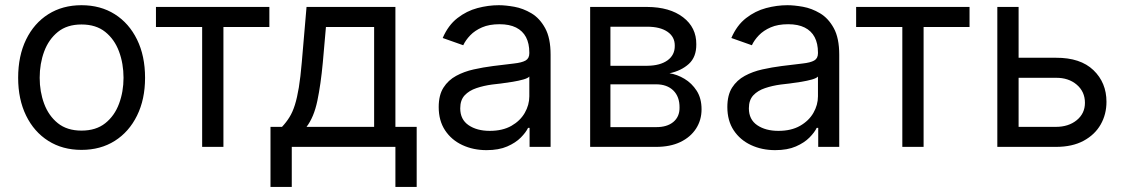

<svg xmlns="http://www.w3.org/2000/svg" viewBox="-20 -573 4387 749"><path d="M297.9 11.7Q224.1 11.7 168.5 -23.4Q112.8 -58.6 81.8 -122.1Q50.8 -185.5 50.8 -269.5Q50.8 -355 81.8 -418.7Q112.8 -482.4 168.5 -517.6Q224.1 -552.7 297.9 -552.7Q372.1 -552.7 427.7 -517.6Q483.4 -482.4 514.6 -418.7Q545.9 -355 545.9 -269.5Q545.9 -185.5 514.6 -122.1Q483.4 -58.6 427.7 -23.4Q372.1 11.7 297.9 11.7ZM297.9 -63.5Q354.5 -63.5 390.6 -92.3Q426.8 -121.1 444.3 -168.2Q461.9 -215.3 461.9 -269.5Q461.9 -324.7 444.3 -372.1Q426.8 -419.4 390.6 -448.5Q354.5 -477.5 297.9 -477.5Q241.7 -477.5 205.8 -448.5Q169.9 -419.4 152.3 -372.1Q134.8 -324.7 134.8 -269.5Q134.8 -215.3 152.3 -168.2Q169.9 -121.1 205.8 -92.3Q241.7 -63.5 297.9 -63.5Z M768.6 0V-467.8H588.4V-545.9H1030.8V-467.8H851.6V0Z M1035.2 156.2V-78.1H1080.1Q1096.7 -95.7 1109.1 -115.7Q1121.6 -135.7 1130.4 -163.8Q1139.2 -191.9 1145.8 -231.9Q1152.3 -272 1157.2 -329.1L1175.8 -545.9H1522.5V-78.1H1605.5V156.2H1522.5V0H1118.2V156.2ZM1175.8 -78.1H1439.5V-467.8H1251.5L1239.3 -329.1Q1231.4 -243.7 1218 -179.7Q1204.6 -115.7 1175.8 -78.1Z M1877.9 12.7Q1826.2 12.7 1783.7 -7.1Q1741.2 -26.9 1716.3 -64.5Q1691.4 -102.1 1691.4 -155.3Q1691.4 -202.1 1710 -231.2Q1728.5 -260.3 1759.5 -277.1Q1790.5 -293.9 1827.9 -302.2Q1865.2 -310.5 1903.3 -315.4Q1953.1 -321.8 1984.4 -325.2Q2015.6 -328.6 2030.3 -336.9Q2044.9 -345.2 2044.9 -365.2V-368.2Q2044.9 -403.3 2032 -428Q2019 -452.6 1993.2 -465.6Q1967.3 -478.5 1928.7 -478.5Q1888.7 -478.5 1860.6 -466.3Q1832.5 -454.1 1814.5 -435.3Q1796.4 -416.5 1787.1 -396.5L1707 -424.8Q1728.5 -474.6 1764.4 -502.4Q1800.3 -530.3 1842.5 -541.5Q1884.8 -552.7 1925.8 -552.7Q1952.1 -552.7 1986.3 -546.6Q2020.5 -540.5 2053 -521.2Q2085.4 -502 2106.7 -463.1Q2127.9 -424.3 2127.9 -359.4V0H2045.9V-74.2H2040Q2031.7 -56.6 2011.7 -36.4Q1991.7 -16.1 1958.7 -1.7Q1925.8 12.7 1877.9 12.7ZM1890.6 -62.5Q1940.4 -62.5 1974.9 -82Q2009.3 -101.6 2027.1 -132.6Q2044.9 -163.6 2044.9 -197.3V-274.4Q2039.6 -268.1 2021.5 -262.9Q2003.4 -257.8 1980 -253.9Q1956.5 -250 1934.6 -247.3Q1912.6 -244.6 1899.4 -243.2Q1866.7 -238.8 1838.4 -229.2Q1810.1 -219.7 1792.7 -201.2Q1775.4 -182.6 1775.4 -150.4Q1775.4 -106.9 1807.9 -84.7Q1840.3 -62.5 1890.6 -62.5Z M2282.2 0V-545.9H2504.9Q2592.8 -545.4 2644.8 -505.6Q2696.8 -465.8 2696.3 -400.4Q2696.8 -350.6 2667.2 -323.7Q2637.7 -296.9 2591.8 -287.1Q2621.6 -282.7 2650.1 -265.6Q2678.7 -248.5 2697.8 -219Q2716.8 -189.5 2716.8 -146.5Q2716.8 -104.5 2695.3 -71.3Q2673.8 -38.1 2634.3 -19Q2594.7 0 2539.1 0ZM2361.3 -77.1H2539.1Q2582 -76.7 2606.7 -97.2Q2631.3 -117.7 2630.9 -153.3Q2631.3 -195.8 2606.7 -220Q2582 -244.1 2539.1 -244.1H2361.3ZM2361.3 -316.4H2504.9Q2555.2 -316.9 2584 -337.6Q2612.8 -358.4 2612.3 -394.5Q2612.8 -429.2 2584 -449Q2555.2 -468.8 2504.9 -468.8H2361.3Z M3003.9 12.7Q2952.1 12.7 2909.7 -7.1Q2867.2 -26.9 2842.3 -64.5Q2817.4 -102.1 2817.4 -155.3Q2817.4 -202.1 2835.9 -231.2Q2854.5 -260.3 2885.5 -277.1Q2916.5 -293.9 2953.9 -302.2Q2991.2 -310.5 3029.3 -315.4Q3079.1 -321.8 3110.4 -325.2Q3141.6 -328.6 3156.2 -336.9Q3170.9 -345.2 3170.9 -365.2V-368.2Q3170.9 -403.3 3158 -428Q3145 -452.6 3119.1 -465.6Q3093.3 -478.5 3054.7 -478.5Q3014.6 -478.5 2986.6 -466.3Q2958.5 -454.1 2940.4 -435.3Q2922.4 -416.5 2913.1 -396.5L2833 -424.8Q2854.5 -474.6 2890.4 -502.4Q2926.3 -530.3 2968.5 -541.5Q3010.7 -552.7 3051.8 -552.7Q3078.1 -552.7 3112.3 -546.6Q3146.5 -540.5 3179 -521.2Q3211.4 -502 3232.7 -463.1Q3253.9 -424.3 3253.9 -359.4V0H3171.9V-74.2H3166Q3157.7 -56.6 3137.7 -36.4Q3117.7 -16.1 3084.7 -1.7Q3051.8 12.7 3003.9 12.7ZM3016.6 -62.5Q3066.4 -62.5 3100.8 -82Q3135.3 -101.6 3153.1 -132.6Q3170.9 -163.6 3170.9 -197.3V-274.4Q3165.5 -268.1 3147.5 -262.9Q3129.4 -257.8 3106 -253.9Q3082.5 -250 3060.5 -247.3Q3038.6 -244.6 3025.4 -243.2Q2992.7 -238.8 2964.4 -229.2Q2936 -219.7 2918.7 -201.2Q2901.4 -182.6 2901.4 -150.4Q2901.4 -106.9 2933.8 -84.7Q2966.3 -62.5 3016.6 -62.5Z M3500 0V-467.8H3319.8V-545.9H3762.2V-467.8H3583V0Z M3942.9 -347.7H4099.1Q4194.8 -348.1 4245.6 -299.3Q4296.4 -250.5 4296.4 -175.8Q4296.4 -127 4273.7 -87.2Q4251 -47.4 4207 -23.7Q4163.1 0 4099.1 0H3870.6V-545.9H3953.6V-78.1H4099.1Q4148.4 -78.1 4180.4 -104.2Q4212.4 -130.4 4212.4 -171.9Q4212.4 -215.3 4180.4 -242.7Q4148.4 -270 4099.1 -269.5H3942.9Z"/></svg>

Font: Inter
Style: Regular
Weight: 400
Designer: Rasmus Andersson
Foundry: rsms
Version: Version 4.000;git-8c9346024